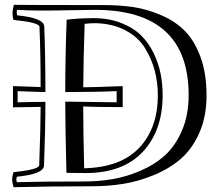

<svg xmlns="http://www.w3.org/2000/svg" viewBox="-20 -759 932 803"><path d="M328.1 -394Q370.1 -394 493.2 -398.9V-311Q375 -311 328.1 -314Q328.1 -204.1 332 -55.2Q485.8 -59.1 563 -141.6Q640.1 -224.1 640.1 -360.8Q640.1 -414.1 627.4 -462.6Q614.7 -511.2 586.9 -557.1Q559.1 -603 505.6 -631.6Q452.1 -660.2 379.9 -662.1Q356 -662.1 334 -659.2Q329.1 -513.2 328.1 -394ZM169.9 -374Q91.8 -376 53.7 -377.9V-331.1Q129.9 -333 169.9 -333Q169.9 -220.2 164.1 -66.9Q163.1 -30.8 50.8 -20Q45.9 -8.8 50.8 2.9Q155.8 0 329.1 0Q391.1 0 449 -9.5Q506.8 -19 566.4 -44.4Q626 -69.8 669.4 -108.9Q712.9 -147.9 741 -212.9Q769 -277.8 769 -360.8Q769 -717.8 377 -717.8Q340.8 -717.8 274.4 -716.3Q208 -714.8 154.1 -714.8Q100.1 -714.8 51.8 -717.8Q47.9 -709 51.8 -694.8Q164.1 -684.1 165 -647.9Q169.9 -533.2 169.9 -374ZM252.9 -374Q252.9 -520 258.8 -676.8Q312 -683.1 371.1 -683.1Q436 -683.1 487.5 -662.6Q539.1 -642.1 571 -610.1Q603 -578.1 623.5 -534.7Q644 -491.2 652.1 -448.5Q660.2 -405.8 660.2 -360.8Q660.2 -212.9 577.1 -124Q494.1 -35.2 337.9 -35.2Q285.2 -35.2 257.8 -36.1Q252.9 -238.8 252.9 -334Q275.9 -334 467.8 -331.1V-377.9Q382.8 -374 252.9 -374ZM149.9 -395Q149.9 -540 145 -647Q144 -665 36.1 -675.8Q27.8 -707 38.1 -738.8Q98.1 -737.8 412.1 -737.8Q480 -737.8 536.9 -729.5Q593.8 -721.2 652.8 -696Q711.9 -670.9 752.4 -630.4Q793 -589.8 818.4 -521Q843.8 -452.1 843.8 -359.9Q843.8 -272 814 -204.1Q784.2 -136.2 736.1 -94.7Q688 -53.2 623 -26.6Q558.1 0 495.1 10Q432.1 20 363.8 20Q200.2 20 37.1 23.9Q24.9 -9.8 37.1 -39.1Q143.1 -49.8 144 -67.9Q149.9 -230 149.9 -312L34.2 -310.1V-398.9Z"/></svg>

Font: Jacques Francois Shadow
Style: Regular
Weight: 400
Designer: Alexei Vanyashin, Nikita Kanarev (i@xarsok.ru)
Foundry: Cyreal (www.cyreal.org)
Version: Version 1.003